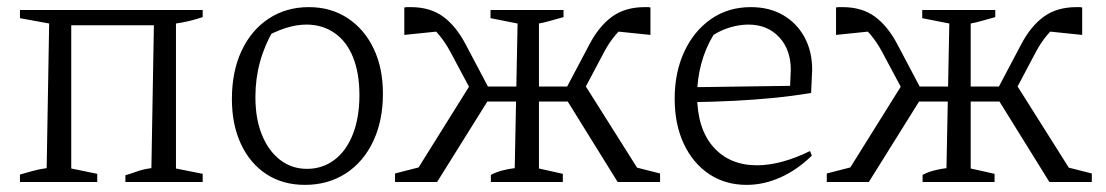

<svg xmlns="http://www.w3.org/2000/svg" viewBox="-20 -511 3104 539"><path d="M36 0V-21Q54 -26 71.5 -31Q89 -36 111 -39L118 -445L36 -460V-483H549V-463Q531 -457 513 -452.5Q495 -448 474 -445V-38L549 -23V0H332V-19Q349 -24 365.5 -30Q382 -36 405 -39L412 -440H180V-38L253 -23V0Z M836 8Q774 8 728 -22Q682 -52 656.5 -106.5Q631 -161 631 -233Q631 -310 658 -368Q685 -426 734 -458.5Q783 -491 847 -491Q909 -491 956 -460Q1003 -429 1029 -374.5Q1055 -320 1055 -248Q1055 -172 1027.5 -114Q1000 -56 950.5 -24Q901 8 836 8ZM842 -37Q885 -37 918.5 -62Q952 -87 970.5 -134Q989 -181 989 -244Q989 -306 971 -350.5Q953 -395 919 -418.5Q885 -442 840 -442Q812 -442 781 -432Q750 -422 715 -402L749 -429Q723 -385 710 -337.5Q697 -290 697 -239Q697 -177 715.5 -132Q734 -87 766.5 -62Q799 -37 842 -37Z M1358 0V-20Q1373 -28 1390.5 -32.5Q1408 -37 1425 -39L1433 -445L1357 -460V-483H1562V-463Q1540 -457 1524.5 -452.5Q1509 -448 1493 -445V-38L1560 -23V0ZM1089 0V-24L1163 -43L1142 -20L1305 -281L1360 -245L1207 0ZM1315 -233 1244 -366Q1230 -392 1212.5 -413Q1195 -434 1181 -443L1222 -424L1115 -413V-490Q1120 -491 1124.5 -491Q1129 -491 1133 -491Q1188 -491 1224.5 -464Q1261 -437 1288 -385L1362 -245ZM1323 -226V-268H1446V-226ZM1478 -226V-268H1599V-226ZM1714 0 1562 -245 1616 -282 1780 -22 1758 -43 1833 -24V0ZM1606 -233 1560 -245 1634 -385Q1661 -437 1698 -464Q1735 -491 1790 -491Q1794 -491 1798 -491Q1802 -491 1806 -490V-413L1699 -424L1740 -443Q1726 -434 1708.5 -413.5Q1691 -393 1677 -367Z M2076 8Q2016 8 1970.5 -22.5Q1925 -53 1899.5 -107.5Q1874 -162 1874 -234Q1874 -308 1901 -366Q1928 -424 1976 -457.5Q2024 -491 2088 -491Q2140 -491 2178.5 -468.5Q2217 -446 2238.5 -406.5Q2260 -367 2260 -315L2257 -250Q2202 -241 2150.5 -236Q2099 -231 2041.5 -228Q1984 -225 1911 -224L1912 -266L2198 -270L2200 -315Q2200 -372 2167 -407Q2134 -442 2081 -442Q2057 -442 2031 -434.5Q2005 -427 1983 -413Q1960 -375 1948.5 -331.5Q1937 -288 1937 -244Q1937 -150 1982.5 -98.5Q2028 -47 2105 -47Q2172 -47 2254 -87L2259 -74Q2218 -34 2171 -13Q2124 8 2076 8Z M2570 0V-20Q2585 -28 2602.5 -32.5Q2620 -37 2637 -39L2645 -445L2569 -460V-483H2774V-463Q2752 -457 2736.5 -452.5Q2721 -448 2705 -445V-38L2772 -23V0ZM2301 0V-24L2375 -43L2354 -20L2517 -281L2572 -245L2419 0ZM2527 -233 2456 -366Q2442 -392 2424.5 -413Q2407 -434 2393 -443L2434 -424L2327 -413V-490Q2332 -491 2336.5 -491Q2341 -491 2345 -491Q2400 -491 2436.5 -464Q2473 -437 2500 -385L2574 -245ZM2535 -226V-268H2658V-226ZM2690 -226V-268H2811V-226ZM2926 0 2774 -245 2828 -282 2992 -22 2970 -43 3045 -24V0ZM2818 -233 2772 -245 2846 -385Q2873 -437 2910 -464Q2947 -491 3002 -491Q3006 -491 3010 -491Q3014 -491 3018 -490V-413L2911 -424L2952 -443Q2938 -434 2920.5 -413.5Q2903 -393 2889 -367Z"/></svg>

Font: Piazzolla 24pt Light
Style: Regular
Weight: 300
Designer: Juan Pablo del Peral
Foundry: Huerta Tipografica
Version: Version 2.005